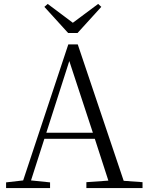

<svg xmlns="http://www.w3.org/2000/svg" viewBox="-20 -958 752 978"><path d="M223 -938 206 -923 327 -790H375L496 -923L480 -938L351 -842ZM333 -647 453 -282H216ZM420 0H706V-30L610 -37L376 -732H328L98 -39L11 -29V0H235V-29L138 -39L206 -251H463L532 -38L420 -30Z"/></svg>

Font: Noto Serif CJK TC Light
Style: Regular
Weight: 300
Designer: Ryoko NISHIZUKA 西塚涼子 (kana & ideographs); Frank Grießhammer (Latin, Greek & Cyrillic); Wenlong ZHANG 张文龙 (bopomofo); San
Foundry: Adobe
Version: Version 2.001;hotconv 1.1.0;makeotfexe 2.6.0